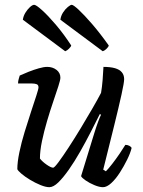

<svg xmlns="http://www.w3.org/2000/svg" viewBox="-20 -778 595 798"><path d="M185 0Q170 0 148 -9Q126 -18 104.5 -31Q83 -44 68.5 -56.5Q54 -69 52 -75Q52 -104 60.5 -145Q69 -186 82.5 -230Q96 -274 109 -313.5Q122 -353 131 -380.5Q140 -408 140 -415Q140 -425 132.5 -428Q125 -431 113 -431H55Q55 -441 58 -450.5Q61 -460 62 -464Q77 -471 98.5 -479.5Q120 -488 141 -494Q162 -500 176 -500Q199 -500 215 -487.5Q231 -475 231 -455Q231 -446 222.5 -419.5Q214 -393 201 -355Q188 -317 175.5 -274.5Q163 -232 154.5 -191.5Q146 -151 146 -119Q156 -106 174 -93.5Q192 -81 201 -81Q206 -81 223.5 -104.5Q241 -128 265.5 -165.5Q290 -203 316 -246Q342 -289 364.5 -328Q387 -367 400 -392Q404 -415 406.5 -445.5Q409 -476 410 -500Q439 -500 458 -494.5Q477 -489 486.5 -477.5Q496 -466 496 -449Q496 -435 485 -385Q474 -335 454.5 -256Q435 -177 409 -73L420 -66Q431 -77 446.5 -97Q462 -117 477 -139Q492 -161 501 -176Q510 -176 517.5 -172Q525 -168 527 -163Q522 -142 508.5 -114.5Q495 -87 478 -60.5Q461 -34 442.5 -17Q424 0 408 0Q393 0 372.5 -8.5Q352 -17 336 -28Q320 -39 317 -46L372 -225Q380 -251 388 -272.5Q396 -294 400 -301L395 -304Q378 -270 357 -229Q336 -188 313 -147.5Q290 -107 266.5 -73.5Q243 -40 222.5 -20Q202 0 185 0ZM407 -565 231 -696Q233 -712 242 -726Q251 -740 262 -749Q273 -758 278 -758Q285 -758 307.5 -737Q330 -716 362.5 -678.5Q395 -641 432 -589Q431 -583 422.5 -575Q414 -567 407 -565ZM251 -565 75 -696Q77 -711 85.5 -725Q94 -739 104.5 -748.5Q115 -758 122 -758Q130 -758 154.5 -736Q179 -714 211.5 -676Q244 -638 276 -589Q275 -584 267 -576Q259 -568 251 -565Z"/></svg>

Font: Texturina 12pt Medium
Style: Italic
Weight: 500
Italic angle: -11°
Designer: Guillermo Torres Carreño
Foundry: Omnibus-Type
Version: Version 1.002